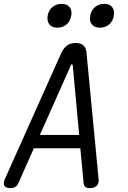

<svg xmlns="http://www.w3.org/2000/svg" viewBox="-41 -962 661 992"><path d="M391 -16 374 -196H134L54 -16Q48 -3 38.5 3.5Q29 10 12 10Q-11 10 -18.5 -3Q-26 -16 -14 -41L276 -689Q288 -714 305.5 -727Q323 -740 350 -740Q377 -740 390.5 -727Q404 -714 406 -689L468 -41Q472 -16 459.5 -3Q447 10 424 10Q407 10 400 3.5Q393 -3 391 -16ZM368 -265 335 -624Q334 -630 330.5 -630Q327 -630 325 -624L165 -265ZM475 -819Q448 -819 434 -835.5Q420 -852 425 -880Q430 -909 450 -925.5Q470 -942 498 -942Q525 -942 538.5 -925.5Q552 -909 547 -880Q542 -852 522.5 -835.5Q503 -819 475 -819ZM255 -819Q228 -819 214.5 -835.5Q201 -852 205 -880Q210 -909 230 -925.5Q250 -942 277 -942Q305 -942 318.5 -925.5Q332 -909 327 -880Q322 -852 302.5 -835.5Q283 -819 255 -819Z"/></svg>

Font: Maple Mono Light
Style: Italic
Weight: 300
Italic angle: -10°
Monospace: yes
Designer: subframe7536
Version: Version 7.000